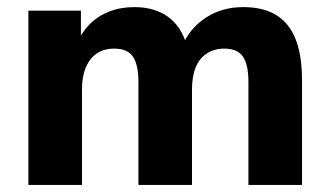

<svg xmlns="http://www.w3.org/2000/svg" viewBox="-20 -521 929 541"><path d="M60 0V-491H208V-399H197Q210 -430 233 -453Q256 -476 288 -488.5Q320 -501 358 -501Q415 -501 453 -474Q491 -447 507 -391H493Q515 -442 560.5 -471.5Q606 -501 665 -501Q722 -501 758.5 -478.5Q795 -456 813 -410.5Q831 -365 831 -295V0H680V-290Q680 -339 664.5 -361.5Q649 -384 612 -384Q584 -384 563 -370.5Q542 -357 531.5 -331.5Q521 -306 521 -269V0H370V-290Q370 -339 354.5 -361.5Q339 -384 302 -384Q273 -384 253 -370.5Q233 -357 222 -331.5Q211 -306 211 -269V0Z"/></svg>

Font: Nunito Sans 12pt ExtraBold
Style: Regular
Weight: 800
Designer: Vernon Adams
Foundry: Vernon Adams
Version: Version 3.101;gftools[0.9.27]